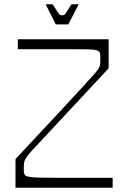

<svg xmlns="http://www.w3.org/2000/svg" viewBox="-20 -885 604 905"><path d="M53 0V-135Q80 -164 120 -207Q160 -250 205.5 -298.5Q251 -347 294 -393.5Q337 -440 370.5 -476.5Q404 -513 420 -531Q442 -555 449 -570Q452 -578 452.5 -588.5Q453 -599 453 -616Q453 -630 450 -637.5Q447 -645 434 -648.5Q421 -652 392.5 -652.5Q364 -653 313 -653Q285 -653 261 -653Q237 -653 210.5 -653Q184 -653 149 -653Q114 -653 64 -653V-700H492V-563Q465 -534 425 -491Q385 -448 340.5 -400.5Q296 -353 253.5 -307Q211 -261 178 -226Q145 -191 130 -175Q113 -155 104.5 -143Q96 -131 94 -119.5Q92 -108 92 -88Q92 -72 95 -64Q98 -56 112 -52.5Q126 -49 156 -48Q186 -47 241 -47Q278 -47 314 -47Q350 -47 397 -47Q444 -47 511 -47V0ZM243 -770 195 -865H228Q245 -839 252 -828Q259 -817 263.5 -815Q268 -813 273 -813Q279 -813 282.5 -815Q286 -817 293.5 -828Q301 -839 317 -865H351L302 -770Z"/></svg>

Font: Ojuju Light
Style: Regular
Weight: 300
Designer: Chisaokwu Joboson, Mirko Velimirovic
Foundry: Udi Foundry
Version: Version 1.000